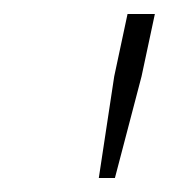

<svg xmlns="http://www.w3.org/2000/svg" viewBox="-20 -708 241 274"><path d="M121 -454 143 -599 162 -688H201L182 -599L144 -454Z"/></svg>

Font: Saira SemiExpanded Thin
Style: Italic
Weight: 250
Width: 6
Italic angle: -12°
Designer: Hector Gatti with collaboration of the Omnibus-Type team
Foundry: Omnibus-Type
Version: Version 1.101